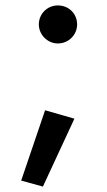

<svg xmlns="http://www.w3.org/2000/svg" viewBox="-20 -516 395 707"><path d="M123 -426C123 -389 154 -356 193 -356C234 -356 264 -389 264 -426C264 -465 234 -496 193 -496C154 -496 123 -465 123 -426ZM146 -110 58 149 138 171 254 -79Z"/></svg>

Font: Jost Medium
Style: Regular
Weight: 500
Version: Version 3.710